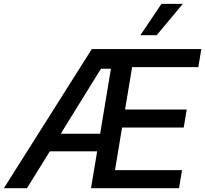

<svg xmlns="http://www.w3.org/2000/svg" viewBox="-41 -984 1072 1004"><path d="M915.1 -963.8H803.3L693.2 -800.1H778.4ZM996.1 -632.8 1011.7 -727.3H438.9L-20.6 0H100.1L219.5 -192.5H467L435 0H895.2L910.9 -94.5H560.4L597.3 -317.1H919.7L935.4 -411.2H612.9L649.9 -632.8ZM276.6 -284.8 486.9 -624.6H539.1L482.6 -284.8Z"/></svg>

Font: TID UI Medium
Style: Italic
Weight: 500
Italic angle: -9.39999°
Designer: The TID Project Authors
Foundry: Bakken & Bæck
Version: Version 1.001;hotconv 1.0.109;makeotfexe 2.5.65596